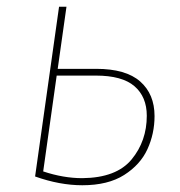

<svg xmlns="http://www.w3.org/2000/svg" viewBox="-20 -539 532 569"><path d="M438 -195Q438 -143 417 -97Q396 -51 348 -20.5Q300 10 224 10Q157 10 84 -16L155 -519H177L151 -335H265Q353 -335 395.5 -297.5Q438 -260 438 -195ZM415 -196Q415 -252 378.5 -283.5Q342 -315 264 -315H148L108 -31Q168 -11 224 -11Q325 -12 370 -66.5Q415 -121 415 -196Z"/></svg>

Font: FiraGO Thin
Style: Italic
Weight: 100
Italic angle: -8°
Designer: bBox Type GmbH
Foundry: bBox Type GmbH
Version: Version 1.001